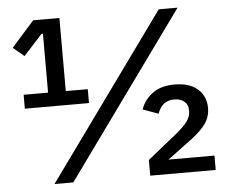

<svg xmlns="http://www.w3.org/2000/svg" viewBox="-52 -793 1015 853"><g transform="rotate(-5 455.5 -366.5)"><path d="M341 -345H55V-407H164V-670H158L74 -578L25 -619L126 -733H243V-407H341ZM241 0H157L686 -733H770ZM584 0V-70L711 -172Q748 -202 764.5 -224Q781 -246 781 -270V-275Q781 -300 764 -314Q747 -328 719 -328Q665 -328 645 -271L576 -296Q591 -339 628.5 -366.5Q666 -394 727 -394Q793 -394 829.5 -362Q866 -330 866 -277Q866 -233 838 -199Q810 -165 757 -128L671 -64H876V0Z"/></g></svg>

Font: IBM Plex Sans JP Medium
Style: Regular
Weight: 500
Designer: Mike Abbink; Paul van der Laan; Pieter van Rosmalen; Wujin Sim; Yejin Wi; Jinhee Kim; Boomi Park; Yona Kim; Kichan Ma
Foundry: Sandoll Inc.
Version: Version 1.001